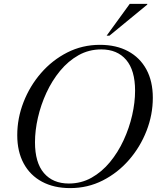

<svg xmlns="http://www.w3.org/2000/svg" viewBox="-20 -955 811 985"><path d="M764 -453.5Q764 -366.5 731.8 -283.8Q699.5 -201 642 -134.8Q584.5 -68.5 507.2 -29.2Q430 10 340 10Q256.5 10 195.5 -22.8Q134.5 -55.5 101.5 -116.5Q68.5 -177.5 68.5 -261.5Q68.5 -348.5 100.8 -431.2Q133 -514 190.5 -580.2Q248 -646.5 325.2 -685.8Q402.5 -725 492.5 -725Q576.5 -725 637.2 -692.2Q698 -659.5 731 -598.8Q764 -538 764 -453.5ZM159.5 -225.5Q159.5 -120.5 205.5 -67Q251.5 -13.5 333 -13.5Q396.5 -13.5 449.5 -43.2Q502.5 -73 544 -123.2Q585.5 -173.5 614.2 -235.8Q643 -298 658 -363.8Q673 -429.5 673 -489.5Q673 -594.5 627.2 -648Q581.5 -701.5 499.5 -701.5Q436 -701.5 383 -671.8Q330 -642 288.5 -591.8Q247 -541.5 218.2 -479.2Q189.5 -417 174.5 -351.2Q159.5 -285.5 159.5 -225.5ZM527 -772 645.5 -935H736L735 -931L541.5 -772Z"/></svg>

Font: Newsreader 72pt
Style: Italic
Weight: 400
Italic angle: -17°
Designer: Hugues Gentile
Foundry: Production Type
Version: Version 1.003; ttfautohint (v1.8.3)